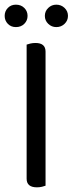

<svg xmlns="http://www.w3.org/2000/svg" viewBox="-24 -797 311 822"><path d="M171 -2Q166 0 156 2.5Q146 5 134 5Q90 5 90 -32V-606Q95 -608 105.5 -610.5Q116 -613 128 -613Q171 -613 171 -576ZM94 -729Q94 -709 80 -695Q66 -681 44 -681Q23 -681 9.5 -695Q-4 -709 -4 -729Q-4 -749 9.5 -763Q23 -777 44 -777Q66 -777 80 -763Q94 -749 94 -729ZM267 -729Q267 -709 252.5 -695Q238 -681 217 -681Q197 -681 182.5 -695Q168 -709 168 -729Q168 -749 182.5 -763Q197 -777 217 -777Q238 -777 252.5 -763Q267 -749 267 -729Z"/></svg>

Font: Baloo Thambi 2
Style: Regular
Weight: 400
Designer: Aadarsh Rajan and Ek Type
Foundry: Ek Type
Version: Version 1.640;hotconv 1.0.111;makeotfexe 2.5.65597; ttfautoh